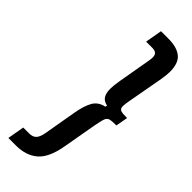

<svg xmlns="http://www.w3.org/2000/svg" viewBox="-354 -879 1160 1160"><g transform="rotate(45 226.5 -299.0)"><path d="M31 255 50 147H101Q130 147 145.5 131.5Q161 116 168 79L205 -133Q217 -204 239.5 -243.5Q262 -283 312 -293L314 -305Q283 -311 269.5 -332Q256 -353 256 -390Q256 -419 264 -465L301 -677Q304 -694 304 -705Q304 -726 293.5 -735.5Q283 -745 259 -745H208L227 -853H292Q363 -853 401 -822.5Q439 -792 439 -718Q439 -694 432 -650L392 -430Q384 -388 384 -371Q384 -349 397.5 -343Q411 -337 453 -337L439 -260Q399 -260 384 -255.5Q369 -251 362 -234Q355 -217 346 -168L307 52Q287 165 234 210Q181 255 96 255Z"/></g></svg>

Font: Be Vietnam ExtraBold
Style: Italic
Weight: 800
Italic angle: -9.778°
Designer: Gabriel Lam
Foundry: TypeRant
Version: Version 3.000